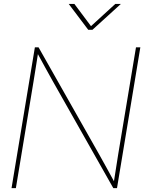

<svg xmlns="http://www.w3.org/2000/svg" viewBox="-20 -972 749 992"><path d="M39.6 0 160.2 -727.5H179.2L491.7 -175.3Q511.7 -140.1 530.5 -105.5Q549.3 -70.8 568.8 -35.6Q574.7 -70.8 579.8 -105.5Q585 -140.1 590.8 -175.3L682.6 -727.5H705.1L584.5 0H565.4L253.4 -551.3Q233.4 -586.4 214.4 -621.6Q195.3 -656.7 175.8 -692.4Q169.9 -656.7 164.6 -621.6Q159.2 -586.4 153.3 -551.3L62 0ZM364.3 -951.7 450.2 -836.9 575.7 -951.7H604V-951.2L457.5 -817.9H436L335.4 -951.2V-951.7Z"/></svg>

Font: Inter Display Thin
Style: Italic
Weight: 100
Italic angle: -9.39999°
Designer: Rasmus Andersson
Foundry: rsms
Version: Version 4.000;git-a52131595